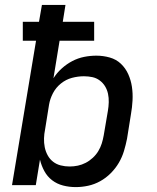

<svg xmlns="http://www.w3.org/2000/svg" viewBox="-20 -755 640 783"><path d="M289 8Q262 8 237 1.5Q212 -5 192.5 -20Q173 -35 161 -57Q149 -79 143 -104L126 0H29L127 -589H73V-666H139L151 -735H247L236 -666H364V-589H223L198 -436Q212 -458 232 -476Q252 -494 275 -506Q298 -518 323 -523Q348 -528 373 -528Q401 -528 427.5 -520.5Q454 -513 473 -495Q492 -477 503 -452.5Q514 -428 518 -401Q522 -374 520.5 -345.5Q519 -317 514 -289L498 -189Q493 -164 485.5 -139Q478 -114 464.5 -91Q451 -68 431.5 -48.5Q412 -29 388.5 -16Q365 -3 339.5 2.5Q314 8 289 8ZM264 -76Q281 -76 297.5 -79.5Q314 -83 329.5 -91Q345 -99 358.5 -111.5Q372 -124 381 -139Q390 -154 395 -170Q400 -186 403 -203L420 -303Q423 -320 423.5 -338Q424 -356 420.5 -372.5Q417 -389 408.5 -403Q400 -417 386.5 -427Q373 -437 356.5 -440.5Q340 -444 322 -444Q298 -444 273.5 -437.5Q249 -431 228.5 -414.5Q208 -398 196 -375Q184 -352 180 -328L164 -228Q160 -209 159.5 -190.5Q159 -172 162.5 -154.5Q166 -137 174.5 -121.5Q183 -106 196.5 -95.5Q210 -85 227.5 -80.5Q245 -76 264 -76Z"/></svg>

Font: Iosevka SS04 Md Ex Obl
Style: Regular
Weight: 500
Width: 7
Italic angle: -9°
Monospace: yes
Designer: Belleve Invis
Foundry: Belleve Invis
Version: Version 19.0.0; ttfautohint (v1.8.4)